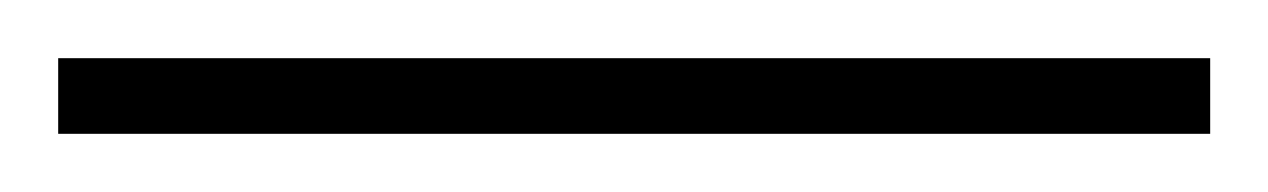

<svg xmlns="http://www.w3.org/2000/svg" viewBox="-24 -806 436 66"><path d="M392 -760V-786H-4V-760Z"/></svg>

Font: Noto Sans Armenian ExtraCondensed Thin
Style: Regular
Weight: 100
Width: 2
Designer: Monotype Design Team
Foundry: Monotype Imaging Inc.
Version: Version 2.008